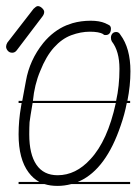

<svg xmlns="http://www.w3.org/2000/svg" viewBox="-61 -618 448 630"><path d="M-6 -453Q-12 -445 -21 -445Q-30 -445 -35.5 -451.5Q-41 -458 -41 -465Q-41 -471 -37 -478L49 -589Q52 -592 56 -595Q60 -598 63 -598Q70 -598 77 -591.5Q84 -585 84 -579Q84 -572 79 -565ZM177 -542Q205 -550 237 -550Q265 -550 284 -542L298 -535Q303 -531 303 -524Q303 -514 298.5 -508.5Q294 -503 286 -503Q278 -503 278 -506Q264 -514 234 -514Q204 -514 173 -502.5Q142 -491 116 -462Q90 -433 71 -385Q52 -340 47 -287H320Q331 -336 331 -392Q331 -450 306 -482Q303 -487 303 -494.5Q303 -502 307.5 -507.5Q312 -513 320.5 -513Q329 -513 334 -504Q367 -460 367 -384Q367 -337 357 -287H366V-280H355Q348 -243 335 -206Q287 -64 201 -24L194 -21H366V-14H173Q150 -8 128 -8Q104 -8 85 -14H0V-21H68Q48 -32 33 -52Q0 -96 0 -177Q0 -223 8 -268L10 -280H0V-287H12L24 -352Q36 -421 81 -477Q114 -517 157 -535ZM36 -217Q35 -200 35 -177Q35 -112 58.5 -77.5Q82 -43 128 -43Q188 -43 236 -96Q292 -156 319 -280H46Q38 -234 36 -217Z"/></svg>

Font: Gruenewald VA 3. Klasse
Style: Regular
Weight: 400
Designer: Peter Wiegel
Foundry: Peter Wiegel, nach dem Schriftentwurf von Dr. H. Gr¸newald
Version: Version 0.007